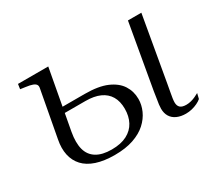

<svg xmlns="http://www.w3.org/2000/svg" viewBox="-104 -712 1024 918"><g transform="rotate(-30 408.0 -253.0)"><path d="M672 -65Q672 -74 674 -87.5Q676 -101 679.5 -119.5Q683 -138 687 -161L749 -516H675L613 -162Q610 -139 607 -122.5Q604 -106 602.5 -93.5Q601 -81 601 -71Q601 -46 612 -28Q623 -10 644 -0.5Q665 9 693 9Q710 9 726.5 5Q743 1 757.5 -6Q772 -13 781 -21L788 -50Q779 -45 767.5 -39.5Q756 -34 742.5 -30.5Q729 -27 716 -27Q693 -27 682.5 -36.5Q672 -46 672 -65ZM300 10Q241 10 199 -4Q157 -18 132.5 -44.5Q108 -71 100 -108Q92 -145 101 -191L148 -444Q151 -457 146.5 -464.5Q142 -472 129 -477Q116 -482 92 -485L64 -489L68 -516H235L175 -190Q165 -134 175 -96.5Q185 -59 216.5 -39.5Q248 -20 300 -20Q351 -20 384.5 -37.5Q418 -55 434.5 -86Q451 -117 451 -158Q451 -199 434.5 -227Q418 -255 386 -269.5Q354 -284 306 -284H151L158 -315H320Q396 -315 442 -295Q488 -275 509.5 -241.5Q531 -208 531 -166Q531 -134 517 -102.5Q503 -71 475 -45.5Q447 -20 403.5 -5Q360 10 300 10Z"/></g></svg>

Font: Roboto Serif 120pt Expanded Light
Style: Italic
Weight: 300
Width: 7
Italic angle: -10°
Designer: Greg Gazdowicz
Foundry: Commercial Type
Version: Version 1.008